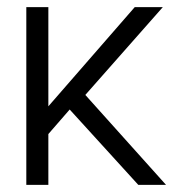

<svg xmlns="http://www.w3.org/2000/svg" viewBox="-20 -520 520 540"><path d="M54 -500H116V-221L359 -500H438L220 -253L447 0H369L176 -212L116 -143V0H54Z"/></svg>

Font: Overused Grotesk Book
Style: Regular
Weight: 350
Version: Version 0.003